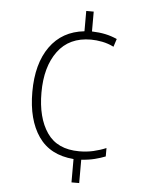

<svg xmlns="http://www.w3.org/2000/svg" viewBox="-53 -767 618 819"><g transform="rotate(5 256.5 -357.0)"><path d="M315 -639Q347 -638 373 -632.5Q399 -627 423 -616L412 -582Q388 -594 362.5 -599Q337 -604 314 -604Q221 -604 172 -537.5Q123 -471 123 -361Q123 -253 167 -189Q211 -125 305 -125Q337 -125 365.5 -131.5Q394 -138 420 -149V-113Q400 -105 374.5 -98.5Q349 -92 317 -90V10H284V-90Q183 -98 133.5 -169.5Q84 -241 84 -360Q84 -481 136 -554Q188 -627 283 -637V-724H315Z"/></g></svg>

Font: Noto Sans Khmer SemiCondensed ExtraLight
Style: Regular
Weight: 200
Width: 4
Designer: Danh Hong and the Monotype Design Team
Foundry: Monotype Imaging Inc.
Version: Version 2.004; ttfautohint (v1.8.4.7-5d5b)